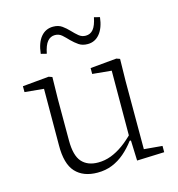

<svg xmlns="http://www.w3.org/2000/svg" viewBox="-108 -809 848 915"><g transform="rotate(-15 316.0 -351.5)"><path d="M262 12Q192 12 154 -29Q116 -70 117 -162L118 -460L139 -438L24 -449V-478L154 -490L171 -484L169 -375V-171Q169 -97 197 -65.5Q225 -34 277 -34Q310 -34 340.5 -45.5Q371 -57 401 -78.5Q431 -100 461 -131L469 -95H448Q424 -63 396 -39Q368 -15 335 -1.5Q302 12 262 12ZM458 5 454 -104H451L452 -440L358 -449V-478L488 -490L505 -484L503 -375V-39L593 -31V0ZM146 -605Q152 -659 175.5 -687Q199 -715 236 -715Q262 -715 279.5 -702.5Q297 -690 312 -674Q328 -657 342.5 -645Q357 -633 376 -633Q399 -633 413.5 -650.5Q428 -668 436 -708L464 -701Q458 -649 434.5 -620.5Q411 -592 375 -592Q349 -592 331.5 -604Q314 -616 298 -632Q283 -648 268.5 -661Q254 -674 234 -674Q212 -674 197 -656.5Q182 -639 174 -598Z"/></g></svg>

Font: Source Serif 4 Light
Style: Regular
Weight: 300
Designer: Frank Grießhammer
Foundry: Adobe Systems Incorporated
Version: Version 4.004;hotconv 1.0.116;makeotfexe 2.5.65601